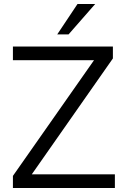

<svg xmlns="http://www.w3.org/2000/svg" viewBox="-20 -946 636 966"><path d="M140 -69H558V0H45V-61L453 -643H45V-712H548V-652ZM325 -773H268L370 -926H459Z"/></svg>

Font: Muli
Style: Regular
Weight: 400
Designer: Vernon Adams
Foundry: Vernon Adams
Version: Version 2.000